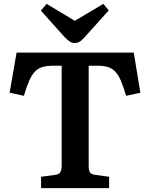

<svg xmlns="http://www.w3.org/2000/svg" viewBox="-20 -976 778 996"><path d="M193 0V-59L267 -69Q286 -71 293 -83Q300 -95 300 -119V-635H256Q223 -635 200.5 -628.5Q178 -622 161.5 -605Q145 -588 131.5 -557.5Q118 -527 104 -479L30 -495L66 -703H674L708 -495L634 -479Q620 -527 607 -557.5Q594 -588 577.5 -605Q561 -622 539 -628.5Q517 -635 485 -635H440V-116Q440 -94 446 -83Q452 -72 474 -69L546 -59V0ZM367 -753Q354 -753 342 -760.5Q330 -768 313 -786L192 -921L222 -956L368 -868L516 -956L544 -922L419 -783Q406 -768 394.5 -760.5Q383 -753 367 -753Z"/></svg>

Font: Literata 18pt SemiBold
Style: Regular
Weight: 600
Designer: Latin by Veronika Burian and Jose Scaglione. Greek by Irene Vlachou. Cyrillic by Vera Evstafieva.
Foundry: TypeTogether
Version: Version 3.103;gftools[0.9.29]